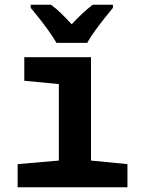

<svg xmlns="http://www.w3.org/2000/svg" viewBox="-20 -786 603 806"><path d="M54 0V-97L227 -112V-433L82 -447V-546H362V-112L515 -97V0ZM217 -606Q205 -627 186 -654Q167 -681 146 -707.5Q125 -734 109 -753V-766H194Q215 -751 236.5 -730Q258 -709 281 -684Q305 -710 326 -729.5Q347 -749 369 -766H454V-753Q438 -734 417.5 -708Q397 -682 377.5 -655Q358 -628 346 -606Z"/></svg>

Font: Noto Sans Mono SemiCondensed
Style: Bold
Weight: 700
Width: 4
Designer: Monotype Design Team
Foundry: Monotype Imaging Inc.
Version: Version 2.014